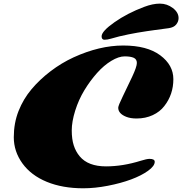

<svg xmlns="http://www.w3.org/2000/svg" viewBox="-20 -1021 1007 1061"><path d="M420.4 -157.2Q466.8 -101.6 565.9 -101.6Q658.7 -101.6 758.3 -132.8Q791 -143.1 806.6 -143.1Q835 -143.1 835 -127Q835 -103.5 797.9 -76.9Q760.7 -50.3 704.1 -29.3Q647.5 -8.3 575.9 5.6Q504.4 19.5 439.9 19.5Q325.7 19.5 238.8 -16.1Q151.9 -51.8 104 -117.9Q56.2 -184.1 56.2 -262.5Q56.2 -340.8 82.5 -407.5Q108.9 -474.1 154.1 -527.8Q199.2 -581.5 259.5 -627.4Q319.8 -673.3 386.7 -704.1Q529.8 -769.5 661.1 -769.5Q792.5 -769.5 865.2 -715.6Q938 -661.6 938 -583.5Q938 -498.5 887.7 -434.6Q863.8 -403.3 824 -384.8Q784.2 -366.2 734.4 -366.2Q701.2 -366.2 677.7 -375.5Q633.3 -393.1 633.3 -425.8Q633.3 -437 658.9 -489.3Q684.6 -541.5 710.4 -596.9Q736.3 -652.3 736.3 -673.1Q736.3 -693.8 718.8 -701.7Q701.2 -709.5 668.7 -709.5Q636.2 -709.5 595.2 -684.8Q554.2 -660.2 516.1 -617.4Q478 -574.7 446.3 -522.5Q414.6 -470.2 395.5 -409.4Q376.5 -348.6 376.5 -300.3Q376.5 -252 387.5 -217.8Q398.4 -183.6 420.4 -157.2ZM776.4 -982.9Q824.2 -1001 863.5 -1001Q902.8 -1001 934.8 -976.8Q966.8 -952.6 966.8 -920.9Q966.8 -901.9 953.6 -885.5Q940.4 -869.1 911.6 -865.2Q907.2 -864.7 878.9 -860.8Q850.6 -856.9 835.7 -855Q820.8 -853 790.8 -848.6Q760.7 -844.2 739 -840.3Q717.3 -836.4 690.2 -831.1Q663.1 -825.7 638.9 -819.8Q614.7 -814 594.2 -807.6Q573.7 -801.3 557.6 -801.3Q541.5 -801.3 541.5 -820.3Q541.5 -848.1 612.3 -897.9Q683.1 -947.8 776.4 -982.9Z"/></svg>

Font: Sonsie One
Style: Regular
Weight: 400
Designer: Riccardo De Franceschi
Foundry: Sorkin Type Co
Version: Version 1.003